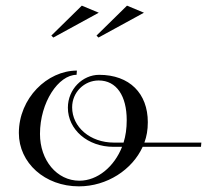

<svg xmlns="http://www.w3.org/2000/svg" viewBox="-20 -655 733 680"><path d="M252.4 -405C147.3 -405 46.8 -307.2 46.8 -183.9C46.8 -78.2 138.7 5 259.6 5C358.8 5 448.3 -53.7 485.3 -135H691.8L693.1 -150H491.4C499.5 -172.4 503.5 -194.3 503.5 -222.3C503.5 -323.8 439.2 -390 331.1 -390C272.4 -390 220.4 -339 220.4 -273.6C220.4 -196.1 290.2 -135 381.8 -135H412.3C384.8 -64.9 325.6 -15 261.3 -15C181.2 -15 121.6 -87.6 121.6 -180.6C121.6 -293 187.3 -390 251.1 -390ZM417.6 -150H383.1C299.4 -150 235.5 -205.1 235.5 -274.9C235.5 -328.7 278.8 -370 329.4 -370C393.1 -370 428.8 -314.9 428.8 -229.5C428.8 -199.7 425.1 -174 417.6 -150ZM161.8 -529 168.8 -522 329.8 -610 269.8 -635ZM321.8 -529 328.8 -522 489.8 -610 429.8 -635Z"/></svg>

Font: Galberik
Style: Regular
Weight: 400
Designer: Gluk
Foundry: Gluk
Version: Version 0.50